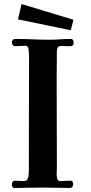

<svg xmlns="http://www.w3.org/2000/svg" viewBox="-20 -925 453 952"><path d="M345 -713Q345 -696 329 -696Q317 -696 304.5 -696.5Q292 -697 280 -697Q270 -697 266 -688.5Q262 -680 262 -671Q262 -636 261.5 -600.5Q261 -565 261 -530Q261 -420 261.5 -309.5Q262 -199 262 -89Q262 -82 261 -67Q260 -52 263.5 -39.5Q267 -27 278 -27Q291 -27 304 -28Q317 -29 330 -29Q337 -29 340 -23.5Q343 -18 343 -11Q343 -4 338.5 1.5Q334 7 326 7Q292 7 258.5 6Q225 5 191 5Q157 5 123 6Q89 7 55 7Q45 7 42 3Q39 -1 39 -10Q39 -18 42.5 -23.5Q46 -29 54 -29Q65 -29 76 -28Q87 -27 97 -27Q111 -27 116 -36Q121 -45 122 -57.5Q123 -70 123 -79L124 -653Q124 -662 122 -679.5Q120 -697 108 -698Q105 -698 102.5 -698Q100 -698 97 -698Q87 -698 77.5 -697Q68 -696 58 -696Q39 -696 39 -715Q39 -722 43.5 -727Q48 -732 55 -732Q98 -732 140.5 -730Q183 -728 226 -728Q252 -728 278.5 -730Q305 -732 331 -732Q339 -732 342 -726Q345 -720 345 -713ZM344 -827 331 -775 69 -829 87 -905Z"/></svg>

Font: Kaisei HarunoUmi
Style: Bold
Weight: 700
Designer: Font-Kai, 金井和夫
Foundry: KAZUO KANAI
Version: Version 5.003